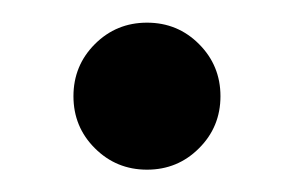

<svg xmlns="http://www.w3.org/2000/svg" viewBox="-20 -142 263 172"><path d="M111.7 10Q84.2 10 65 -9.2Q45.8 -28.3 45.8 -55.8Q45.8 -83.3 65 -102.5Q84.2 -121.7 111.7 -121.7Q139.2 -121.7 158.3 -102.5Q177.5 -83.3 177.5 -55.8Q177.5 -28.3 158.3 -9.2Q139.2 10 111.7 10Z"/></svg>

Font: Funnel Display Light
Style: Regular
Weight: 400
Version: Version 1.000